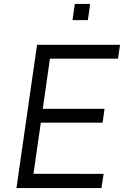

<svg xmlns="http://www.w3.org/2000/svg" viewBox="-20 -949 634 969"><path d="M63 0 167 -723H586L575.5 -653H232L196 -400H507.5L498 -330H186L149 -72L503 -71.5L492 0ZM346 -847.5 357.5 -929H435L423.5 -847.5Z"/></svg>

Font: Public Sans Thin Light
Style: Italic
Weight: 300
Italic angle: -8°
Version: Version 2.001